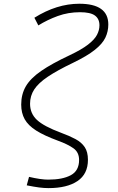

<svg xmlns="http://www.w3.org/2000/svg" viewBox="-20 -762 626 1017"><path d="M236.8 234.4Q213.9 234.4 187.3 231Q160.6 227.5 121.6 219.7L133.8 174.8Q196.8 189.5 234.9 189.5Q312 189.5 355.5 165.8Q398.9 142.1 398.9 85.4Q398.9 44.9 369.4 23.7Q339.8 2.4 286.1 -17.1Q214.4 -43.5 171.9 -70.3Q129.4 -97.2 110.8 -130.4Q92.3 -163.6 92.3 -208Q92.3 -262.7 116.9 -304.9Q141.6 -347.2 197.8 -386Q253.9 -424.8 347.7 -468.8Q411.6 -499 446 -525.6Q480.5 -552.2 493.7 -577.4Q506.8 -602.5 506.8 -627.9Q506.8 -662.1 482.9 -679.7Q459 -697.3 403.8 -697.3Q341.3 -697.3 286.1 -677.2Q231 -657.2 183.1 -627.4L162.1 -668Q280.8 -742.2 399.9 -742.2Q553.7 -742.2 553.7 -632.3Q553.7 -595.2 538.1 -562.5Q522.5 -529.8 481.9 -497.6Q441.4 -465.3 366.7 -429.2Q283.2 -389.2 233.4 -355.7Q183.6 -322.3 161.4 -288.3Q139.2 -254.4 139.2 -212.4Q139.2 -161.1 175.5 -127Q211.9 -92.8 303.7 -58.6Q347.7 -42.5 379.6 -25.4Q411.6 -8.3 428.7 17.1Q445.8 42.5 445.8 84.5Q445.8 159.7 390.6 197Q335.4 234.4 236.8 234.4Z"/></svg>

Font: Cascadia Code NF ExtraLight
Style: Italic
Weight: 200
Italic angle: -10°
Monospace: yes
Designer: Aaron Bell
Foundry: Saja Typeworks
Version: Version 2404.023; ttfautohint (v1.8.4)